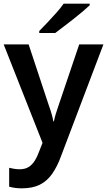

<svg xmlns="http://www.w3.org/2000/svg" viewBox="-21 -786 584 1047"><path d="M-1 -544H135L245 -212Q251 -196 256 -180Q261 -164 264.5 -150Q268 -136 270 -124H273Q277 -145 283.5 -166Q290 -187 298 -210L411 -544H543L312 65Q291 123 263 162.5Q235 202 195.5 221.5Q156 241 98 241Q77 241 60 238.5Q43 236 29 232V129Q41 132 55.5 134.5Q70 137 86 137Q116 137 135.5 124.5Q155 112 169 89.5Q183 67 194 36L211 -7ZM468 -757Q452 -742 428.5 -722Q405 -702 378 -681Q351 -660 325.5 -640.5Q300 -621 280 -606H193V-617Q212 -636 237 -662.5Q262 -689 286.5 -716.5Q311 -744 326 -766H468Z"/></svg>

Font: Noto Sans Hebrew Thin SemiBold
Style: Regular
Weight: 600
Version: Version 3.001